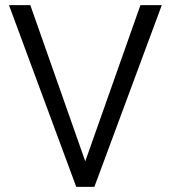

<svg xmlns="http://www.w3.org/2000/svg" viewBox="-20 -731 667 751"><path d="M98.6 -710.9 313.5 -100.1 529.3 -710.9H612.8L349.1 0H278.3L15.1 -710.9Z"/></svg>

Font: Vazirmatn UI FD Light
Style: Regular
Weight: 300
Designer: Saber Rastikerdar
Foundry: Saber Rastikerdar
Version: Version 33.003